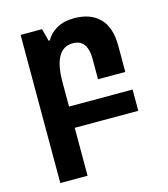

<svg xmlns="http://www.w3.org/2000/svg" viewBox="-112 -599 809 925"><g transform="rotate(-15 293.0 -136.0)"><path d="M74 239V-500H181L197 -438H203Q221 -471 256.5 -491Q292 -511 343 -511Q425 -511 470 -465Q515 -419 515 -328V-197H379V-298Q379 -396 306 -396Q210 -396 210 -227V-106H527V0H210V239Z"/></g></svg>

Font: Noto Sans Armenian SemiCondensed
Style: Bold
Weight: 700
Width: 4
Designer: Monotype Design Team
Foundry: Monotype Imaging Inc.
Version: Version 2.008; ttfautohint (v1.8.4.7-5d5b)